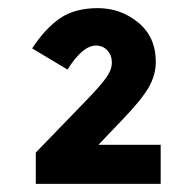

<svg xmlns="http://www.w3.org/2000/svg" viewBox="-20 -735 479 472"><path d="M216 -623Q183 -623 146 -564L59 -616Q91 -665 127.5 -690Q164 -715 220.5 -715Q277 -715 320 -679.5Q363 -644 363 -583Q363 -551 346 -521Q329 -491 284 -444L222 -379H375V-283H68V-360L190 -486Q225 -522 240 -542.5Q255 -563 255 -581Q255 -599 244 -611Q233 -623 216 -623Z"/></svg>

Font: Montserrat_am3
Style: Bold
Weight: 700
Designer: Julieta Ulanovsky
Foundry: Julieta Ulanovsky. Armenina letters added by Vahan Hovhannisyan
Version: Version 2.001